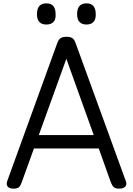

<svg xmlns="http://www.w3.org/2000/svg" viewBox="-20 -1109 792 1143"><path d="M61 14Q35 14 25.5 1.5Q16 -11 23 -31L320 -850Q328 -873 340 -881.5Q352 -890 376 -890Q400 -890 411.5 -881.5Q423 -873 431 -850L729 -31Q737 -11 726 1.5Q715 14 689 14Q667 14 657.5 5.5Q648 -3 640 -23L568 -225H182L109 -23Q102 -3 92.5 5.5Q83 14 61 14ZM211 -305H538L375 -759ZM256 -963Q228 -963 214 -978.5Q200 -994 200 -1025Q200 -1057 214 -1073Q228 -1089 256 -1089Q284 -1089 297.5 -1073Q311 -1057 311 -1025Q313 -994 298.5 -978.5Q284 -963 256 -963ZM495 -963Q467 -963 453 -978.5Q439 -994 439 -1025Q439 -1057 453 -1073Q467 -1089 495 -1089Q522 -1089 536 -1073Q550 -1057 550 -1025Q551 -994 536.5 -978.5Q522 -963 495 -963Z"/></svg>

Font: Playwrite GB S
Style: Regular
Weight: 400
Designer: Veronika Burian, José Scaglione
Foundry: TypeTogether
Version: Version 1.000